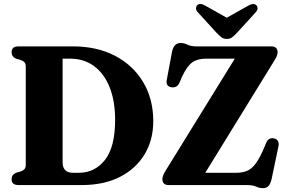

<svg xmlns="http://www.w3.org/2000/svg" viewBox="-20 -934 1449 969"><path d="M38.5 -29.5Q38.5 -52 61 -62L85.5 -69Q97.5 -73.5 103.8 -80.8Q110 -88 110 -101.5V-598Q110 -612 103.8 -619.2Q97.5 -626.5 85.5 -631L60.5 -638Q38.5 -648 38.5 -670.5Q38.5 -700 73.5 -700H347.5Q468.5 -700 559.8 -652.8Q651 -605.5 702.2 -520.2Q753.5 -435 753.5 -322Q753.5 -227.5 709.5 -154.8Q665.5 -82 584.8 -41Q504 0 392.5 0H73.5Q38.5 0 38.5 -29.5ZM378.5 -62Q458.5 -62 509.8 -127Q561 -192 561 -329Q561 -424.5 533.2 -493.8Q505.5 -563 454.5 -600.5Q403.5 -638 333.5 -638H296V-115Q296 -62 348.5 -62ZM1364.5 -628 1016 -62H1171.5Q1202.5 -62 1225.2 -71Q1248 -80 1267 -104Q1286 -128 1306.5 -173L1323.5 -213.5Q1336 -241.5 1363.5 -235.5Q1377 -232.5 1383 -221.5Q1389 -210.5 1385 -194L1350.5 -29Q1344.5 -5.5 1334.8 5Q1325 15.5 1306 15.5Q1289.5 15.5 1272.5 7.8Q1255.5 0 1227 0H831.5Q799.5 0 799.5 -30.5Q799.5 -47 816 -73L1165 -638H1019Q976 -638 950 -619Q924 -600 899.5 -548.5L886 -517Q878.5 -501 867.8 -496.2Q857 -491.5 845 -493.5Q815.5 -499 821.5 -530L848 -672Q857 -717 891.5 -717Q909 -717 926.2 -708.5Q943.5 -700 971.5 -700H1348.5Q1381 -700 1381 -670Q1381 -653.5 1364.5 -628ZM1176 -768.5Q1163 -754.5 1152 -746Q1141 -737.5 1124.5 -737.5Q1108 -737.5 1097.2 -746Q1086.5 -754.5 1073 -768.5L978.5 -872Q968.5 -883 969.2 -892.8Q970 -902.5 975.5 -908Q990.5 -921 1016 -905.5L1124.5 -844.5L1233 -905.5Q1258.5 -920.5 1273.5 -908Q1279 -902.5 1279.8 -892.8Q1280.5 -883 1270.5 -872Z"/></svg>

Font: Fraunces 72pt Soft
Style: Bold
Weight: 700
Version: Version 1.000;[b76b70a41]